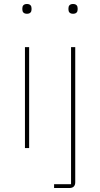

<svg xmlns="http://www.w3.org/2000/svg" viewBox="-20 -742 502 962"><path d="M115 -673C98 -673 92 -683 92 -694V-701C92 -712 98 -722 115 -722C132 -722 138 -712 138 -701V-694C138 -683 132 -673 115 -673ZM105 -506H126V0H105ZM336 -506H357V171C357 190 347 200 328 200H251V181H336ZM346 -673C329 -673 323 -683 323 -694V-701C323 -712 329 -722 346 -722C363 -722 369 -712 369 -701V-694C369 -683 363 -673 346 -673Z"/></svg>

Font: Plexus Sans Thin
Style: Regular
Weight: 250
Version: Version 2.001;PS 002.001;hotconv 1.0.70;makeotf.lib2.5.58329